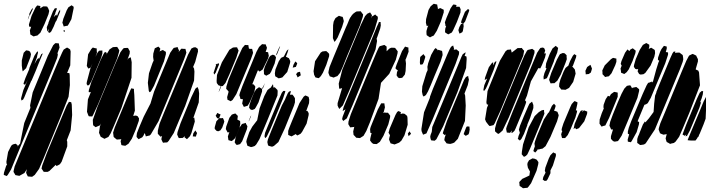

<svg xmlns="http://www.w3.org/2000/svg" viewBox="-74 -760 3806 1022"><path d="M306 -658 292 -632 286 -623 278 -622 265 -619 262 -629 258 -639 263 -660 281 -705 290 -721 307 -732 318 -724V-716ZM188 -702 184 -684 163 -632 141 -586 125 -571 115 -569 105 -566 98 -570 87 -577V-582L85 -598L92 -618L87 -617L81 -619L80 -630L94 -676L115 -720L124 -731L141 -728L140 -716L139 -715L156 -726H168L177 -725L183 -715ZM76 -665 79 -672 83 -682 81 -684 84 -691 94 -710 101 -718 100 -710 85 -678 83 -681V-677L74 -655ZM212 -619 199 -593 191 -585 182 -589 183 -594 187 -607 178 -592 177 -597 175 -615 184 -637V-640L208 -700L218 -716H229L228 -711L220 -690H221L219 -685L212 -669L226 -683L229 -675L237 -695L246 -709V-698L226 -649L222 -644ZM271 -600 270 -589 262 -596ZM212 -406 49 -13 -15 142 -32 170 -38 177 -46 174 -54 171 -53 160 -42 125 -36 113 -39 112 -40 101 -31 49 -17 21 -11 12 -3 8 9 5 20 13 19 20 33 4 46 -61 55 -105 88 -186 86 -199 100 -268 181 -464 209 -519 220 -530H228L239 -529L241 -518L243 -507L232 -477L234 -469L230 -451ZM298 -307 291 -245 248 -136 158 83 134 139 111 171 97 181 83 180 74 179 70 171 65 160 68 144 70 139 56 161 29 176 18 174 8 172 4 165 -2 155 -1 147 4 126 52 10 216 -386 241 -445 257 -481 265 -496 276 -503 283 -507 290 -503 299 -497 302 -486 300 -412 283 -371 284 -372 290 -371H295L297 -360ZM52 -479 65 -492 78 -490 86 -485 91 -472 88 -456 65 -397 47 -380 45 -388 42 -411V-438ZM111 -424 109 -419 124 -444 132 -452 133 -445 146 -472 154 -476 149 -464 131 -420 115 -380 94 -331 92 -329 64 -263 55 -241 49 -230 40 -225 38 -236 50 -280 74 -336 65 -318 59 -309 51 -313 53 -321 61 -344 82 -393V-397L109 -463L122 -483L128 -487V-478L123 -460L124 -458L120 -448ZM284 19 254 101 245 114 233 121 225 123 223 117 189 150 179 155H164L158 154L155 149L147 137L151 120L174 58L256 -139L281 -198L293 -218L299 -217L305 -216L308 -203L310 -148L302 -66L281 -12L282 -13L284 -5Z M799 -434 746 -304 729 -273 722 -269 718 -276 713 -319 719 -370 738 -425 744 -438 743 -443 741 -457 742 -475 750 -503 769 -512 779 -502 778 -494 775 -486 783 -490 793 -494 802 -488 809 -484V-472ZM550 -450 448 -205 422 -149 417 -140 399 -141 396 -146 389 -165 394 -231 410 -271 405 -269 398 -270 399 -281 412 -322 462 -442 478 -474 485 -484 495 -478 492 -469 509 -497 527 -509 541 -510H550L557 -499L561 -492L559 -481ZM905 -442 770 -115 729 -45 723 -39 710 -36 702 -34 700 -42 696 -52 689 -37 683 -29 671 -23 664 -19 658 -25 653 -31V-37L655 -52L668 -85L691 -139L727 -209L746 -272L801 -405L832 -479L846 -499L851 -505L865 -508L871 -510L873 -504L879 -491L877 -483L886 -495L892 -501L903 -500H913L916 -488L918 -480L915 -470ZM959 -331 912 -197 851 -52 824 -10 816 -2 799 -1 794 0 791 -5 785 -18 786 -26 789 -36 781 -32 775 -38 766 -48V-64L775 -101L796 -153L898 -398L927 -469L940 -493L945 -502L958 -508H968L979 -500L980 -486L965 -430L954 -404L959 -395L961 -379ZM448 -413 412 -327 400 -307 392 -305 387 -313 388 -323 407 -395 418 -422 408 -400 396 -395 388 -409 395 -471 412 -499 420 -507 430 -504 441 -502V-490L442 -479L434 -457L444 -478L453 -490L464 -491H471V-485V-475L465 -454ZM626 -346 572 -184 535 -96 515 -50 503 -31 490 -25 482 -21 475 -25 462 -32 460 -37 453 -53 458 -88 464 -103 458 -93 435 -83 422 -93 421 -101 420 -122 444 -190 540 -421 567 -482 579 -498 585 -504 601 -505H607L610 -500L617 -487L616 -474L604 -441L609 -449L617 -453L622 -455L623 -450L627 -429ZM945 -52 937 -35 927 -25 921 -19 915 -24 908 -29 909 -34 910 -37 905 -31 899 -26 883 -25H878L875 -30L869 -44L871 -57L887 -104L944 -242L966 -288L977 -297L983 -284L986 -263L984 -215L955 -132L960 -134L961 -128L963 -113ZM648 -69 628 -22 610 5 593 16 579 14 572 12 571 6 568 -8 571 -18 572 -21 570 -19 559 -18 548 -17 539 -24 531 -31 528 -54 537 -82 601 -236 619 -278 625 -290 633 -288 639 -287V-278L641 -254L644 -171L635 -143L649 -145L658 -142L666 -130L665 -117ZM955 -50 966 -66 970 -59 975 -52 970 -38 969 -33 952 -34Z M1280 -272 1253 -211 1244 -197 1237 -195 1224 -191 1220 -199 1215 -209 1216 -214 1219 -230V-231L1217 -232L1206 -233L1203 -245L1200 -253L1203 -266L1217 -304L1273 -440L1291 -484L1305 -510L1321 -525L1332 -524H1340L1343 -516L1347 -506L1345 -498L1340 -484L1347 -483L1353 -482L1354 -477L1357 -463L1352 -447L1324 -390L1308 -379L1301 -385L1299 -386L1297 -382L1269 -312L1277 -310L1285 -299L1284 -291ZM1262 -446 1184 -259 1164 -228 1154 -221 1144 -226 1137 -229 1135 -243 1143 -272 1136 -281 1130 -287 1131 -299 1143 -338 1188 -445 1216 -505 1230 -521 1239 -520H1248L1249 -512L1251 -502V-501L1257 -500H1268L1271 -488L1273 -479L1271 -472ZM1393 -463 1411 -505 1417 -515 1416 -510 1411 -497 1401 -472ZM1184 -453 1147 -364 1126 -318 1112 -302H1104L1096 -281L1089 -269L1092 -277L1101 -302L1089 -306L1080 -318L1079 -329L1081 -361L1107 -428L1147 -495L1166 -507L1177 -508H1188L1190 -503L1196 -491L1193 -481ZM1455 -377 1429 -348 1419 -345 1409 -343 1401 -348 1391 -354 1389 -369 1392 -390 1410 -434 1422 -452 1433 -457 1437 -459 1452 -489 1461 -498 1460 -492 1456 -479 1451 -466 1448 -459V-458L1464 -450L1471 -435L1470 -425ZM1388 -422 1369 -378 1362 -367 1343 -357 1331 -365V-374L1330 -386L1336 -406L1357 -452L1365 -463L1378 -469L1387 -466L1395 -456L1394 -448ZM1488 -415 1498 -433 1508 -424 1507 -419 1501 -404 1484 -400ZM1063 -373 1076 -413 1074 -417 1082 -421 1080 -416 1088 -425 1092 -417 1087 -405 1074 -373 1066 -363ZM1510 -375 1523 -378 1524 -373 1527 -359 1510 -348 1507 -356 1502 -365ZM1302 -215 1288 -189 1282 -180 1270 -175 1261 -176 1252 -186 1254 -202 1263 -229 1278 -266 1289 -284 1298 -291 1305 -296 1314 -291 1321 -287 1323 -293 1337 -318 1334 -311 1326 -291 1321 -286V-273ZM1403 -252 1353 -129 1307 -19 1290 9 1282 17 1271 21 1262 23 1254 20 1243 16 1239 2 1237 -5 1239 -16 1253 -57 1269 -86 1295 -120 1308 -184 1333 -249 1350 -281 1367 -294H1368L1371 -300L1379 -312L1381 -299L1379 -295H1381H1389L1395 -289L1403 -281L1404 -273ZM1491 -198 1442 -77 1408 -4 1384 17 1374 21 1359 17 1354 15 1352 10 1349 -4 1352 -18 1371 -66 1426 -198 1444 -232 1447 -240 1458 -264 1464 -272 1474 -276 1473 -268 1469 -256H1472H1483L1490 -247L1496 -237V-229V-215ZM1432 -234 1365 -72 1346 -33 1343 -30 1341 -26V-28L1337 -25L1334 -35L1337 -53L1350 -85L1414 -239L1426 -266L1434 -276H1445L1443 -267ZM1558 -102 1534 -58 1526 -48 1513 -41 1508 -39 1499 -47 1498 -45 1478 -34 1468 -38 1460 -42V-48V-63L1465 -78L1480 -115L1520 -211L1542 -245L1551 -252L1559 -249L1569 -244L1572 -229L1571 -211L1556 -169L1562 -170L1569 -158V-148ZM1109 -81 1099 -66 1087 -61 1078 -64 1069 -74V-83L1078 -115L1092 -129L1082 -131L1074 -144L1083 -159L1092 -154L1100 -151L1098 -145L1094 -135L1092 -130L1093 -131H1107L1112 -132L1115 -127L1120 -114L1118 -106ZM1184 -38 1175 -22 1166 -14 1159 -9 1152 -11 1142 -14 1141 -20 1139 -34 1144 -49 1147 -56 1137 -55 1135 -60 1128 -73 1130 -86 1147 -133 1160 -150 1171 -154 1179 -156 1186 -149 1192 -143 1190 -127 1189 -124 1196 -120 1204 -116 1205 -101 1201 -80ZM1250 -113 1251 -119 1259 -139 1263 -146 1261 -138ZM1215 -8 1204 7 1190 11 1183 10 1175 -3 1177 -11 1180 -28 1202 -82 1214 -100 1228 -104 1234 -106 1236 -100 1243 -88 1240 -72Z M1842 -625 1772 -458 1750 -403 1736 -372 1722 -355 1711 -351 1702 -347 1687 -352 1682 -353 1679 -359 1674 -372 1675 -381 1680 -403 1701 -455 1765 -609 1768 -616 1774 -629 1785 -656 1791 -668 1793 -669 1796 -675 1805 -686 1817 -695 1824 -699 1846 -700 1854 -689 1859 -683 1857 -670ZM1920 -602 1784 -275 1751 -199 1732 -180 1728 -187 1723 -198V-211L1747 -291L1733 -287L1731 -292L1729 -315L1748 -389L1847 -628L1869 -674L1881 -687L1896 -694L1902 -685L1906 -679L1904 -670L1901 -663L1902 -664L1907 -673L1916 -678L1923 -683L1929 -677L1937 -671V-660ZM1699 -626 1702 -645 1708 -657 1712 -664 1730 -676 1742 -672 1750 -670 1752 -664 1756 -648 1754 -640 1747 -617 1723 -560 1712 -543 1706 -537 1704 -542 1698 -557ZM1925 -497 1803 -201 1772 -130 1753 -116 1747 -126 1750 -139 1765 -178 1750 -169 1751 -174 1755 -190 1790 -274 1903 -547 1932 -618 1940 -635 1943 -643H1952V-637L1953 -625L1950 -609L1936 -568L1930 -552L1931 -553L1933 -542ZM2033 -442 1998 -367 1954 -319 1941 -234 1895 -109 1876 -63 1861 -37 1842 -25 1831 -26 1822 -27 1816 -34 1808 -42 1806 -60 1812 -86 1810 -84 1799 -83 1790 -82 1786 -89 1780 -99 1781 -113 1793 -151 1811 -195 1904 -419 1931 -483 1941 -505 1947 -514 1972 -521 1984 -512V-500V-489V-487L1998 -501L2008 -506H2018L2029 -505L2036 -496L2043 -487L2042 -476ZM2085 -382 2081 -363 2072 -352 2067 -346 2053 -344 2045 -347 2037 -359 2039 -375 2044 -388 2040 -387 2031 -396 2032 -401 2037 -416 2066 -488 2078 -506 2082 -512 2092 -509 2100 -507V-496L2101 -485L2088 -450L2084 -441L2085 -438L2087 -422ZM1663 -415 1645 -373 1634 -355 1623 -344 1617 -345 1605 -348 1598 -362 1595 -381 1603 -434 1633 -480 1642 -486 1658 -488H1663L1673 -479L1678 -473V-461ZM1969 -165 1965 -158 1971 -161 1982 -160H1991L1998 -151L2003 -144L2002 -133L1993 -98L1967 -37L1948 -5L1931 7L1914 6L1906 1L1896 -12L1897 -23L1904 -52H1903H1898L1897 -58L1896 -73L1899 -84L1909 -109L1937 -177L1950 -201L1955 -210H1964H1972L1973 -201L1975 -189ZM2096 -96 2079 -40 2063 -12 2051 -1 2034 6 2026 9 2016 6 2005 3 2003 -2 1997 -17 1998 -25 2002 -40 1998 -47 1994 -54 1996 -60 2000 -75 2031 -148 2040 -164 2047 -169 2060 -163 2058 -153 2070 -156 2080 -154 2093 -143 2095 -133ZM2097 -49 2106 -61 2109 -56 2114 -48 2101 -35Z M2272 -644 2251 -596 2235 -571 2220 -564 2215 -561 2204 -568 2197 -573 2196 -584V-595L2202 -616L2206 -623L2197 -622L2196 -627L2193 -639L2194 -658L2207 -707L2218 -726L2226 -733L2235 -740L2243 -738L2253 -736L2255 -724L2257 -715L2256 -711L2264 -715L2270 -717L2280 -712L2288 -708V-694ZM2358 -643 2338 -599 2331 -587 2312 -577 2302 -583 2295 -588V-594L2296 -607L2301 -622L2297 -621V-627L2294 -641L2303 -666L2324 -715L2334 -730L2339 -736L2348 -735L2356 -733L2354 -725L2353 -724H2360H2372L2378 -711L2377 -693ZM2371 -616 2378 -628 2380 -633 2390 -632 2380 -640 2381 -645 2384 -655 2401 -697 2417 -712 2424 -707 2422 -699 2402 -646 2391 -632 2393 -631 2394 -620 2390 -596 2387 -589 2382 -586 2372 -581 2369 -589 2366 -600ZM2351 -420 2229 -125 2199 -57 2196 -50 2178 -43 2175 -50 2170 -62 2169 -73 2183 -162 2214 -239 2215 -246 2230 -286 2306 -468 2320 -499 2327 -511 2338 -518 2340 -511 2343 -500 2341 -495 2347 -496 2356 -497 2364 -490 2370 -485 2369 -471ZM2271 -432 2239 -356 2219 -307 2204 -273 2193 -254 2181 -246 2176 -253 2172 -272 2174 -301 2196 -373 2202 -386V-392L2201 -404L2205 -423L2221 -468L2237 -496L2244 -504L2249 -501L2256 -494V-491L2260 -495L2268 -492L2279 -489L2281 -478L2282 -467ZM2407 -398 2361 -270 2285 -88 2249 -19 2240 -11 2229 -12 2221 -13 2218 -21 2216 -32 2218 -42 2225 -60 2224 -59 2225 -65 2227 -84 2258 -158 2364 -413 2382 -457 2389 -471 2404 -482 2403 -473 2399 -463 2409 -459 2410 -446ZM2180 -472 2190 -458 2188 -450 2181 -428 2176 -418 2168 -416 2162 -417 2161 -428 2162 -449 2163 -457ZM2405 -198 2401 -116 2363 -21 2344 -1 2334 3 2323 6 2313 5 2303 3 2296 -7 2291 -14 2293 -27 2299 -45 2293 -41 2283 -50 2285 -58 2305 -116 2384 -305 2396 -334 2406 -350 2418 -356 2419 -348 2422 -336 2416 -307 2398 -261H2399L2402 -251ZM2405 -37 2394 -46 2397 -55 2407 -81 2411 -87H2416L2425 -86V-81L2426 -70L2423 -53L2420 -45Z M2861 -401 2844 -359 2837 -344 2820 -337 2819 -351 2824 -371 2835 -396 2830 -400 2831 -406 2833 -423 2852 -473 2867 -502 2884 -516 2897 -505 2896 -500 2892 -480 2877 -444 2874 -433ZM2713 -178 2670 -75 2664 -63 2654 -54 2648 -52 2650 -61 2652 -66 2651 -65 2641 -53 2630 -54H2624L2622 -63L2620 -74L2623 -85L2654 -164L2757 -412L2785 -479L2798 -499L2803 -505L2816 -507L2823 -503L2828 -491L2824 -478L2823 -475L2832 -476L2831 -471L2827 -454L2821 -439L2810 -412L2802 -396L2794 -397H2791L2784 -384L2752 -327L2731 -251L2720 -225L2721 -226L2727 -218L2724 -207ZM2711 -463 2590 -171 2559 -103 2553 -94 2537 -90 2532 -89 2526 -95 2513 -112 2508 -125 2518 -186 2525 -203H2523L2517 -205L2515 -216L2521 -275L2587 -437L2617 -487L2627 -495L2640 -496L2646 -497L2647 -491L2650 -480L2681 -504H2697L2703 -505L2710 -496L2716 -490L2715 -484ZM2755 -427 2634 -134 2601 -65 2585 -51 2578 -47 2571 -52 2561 -61V-77L2570 -110L2591 -162L2688 -396L2717 -464L2730 -488L2735 -494L2759 -500L2771 -491V-478ZM2936 -425 2911 -363 2893 -331 2877 -317H2866L2857 -316L2854 -322L2849 -335L2852 -346L2860 -371L2890 -442L2903 -466L2907 -472L2922 -478L2932 -476L2942 -466V-457L2943 -445ZM2977 -324 2955 -292 2936 -282 2923 -283H2914L2907 -292L2902 -299L2903 -315L2909 -337L2926 -379L2936 -398L2944 -405L2951 -410L2960 -434L2975 -463L2983 -472L2994 -465L2992 -454L2976 -411L2972 -405L2976 -402L2986 -390L2988 -379L2990 -368ZM2553 -386 2534 -340 2520 -305 2512 -288 2502 -275 2499 -282 2504 -307 2519 -342 2506 -334 2508 -347 2528 -402 2544 -424 2551 -429V-424L2550 -412L2560 -430L2568 -435L2567 -427ZM3060 -366 3049 -365 3044 -364 3043 -375 3042 -383 3048 -396 3051 -403 3058 -408 3069 -415 3073 -405 3077 -395 3075 -387 3071 -374ZM2989 -135 2964 -74 2948 -41 2934 -25H2918L2916 -31L2913 -45L2916 -55L2919 -62L2915 -67L2917 -78L2925 -103L2962 -191L2969 -206L2978 -216L2984 -222L2992 -219L3000 -215L2999 -206L2993 -179L2991 -173L2998 -171L2997 -163ZM2715 -47 2701 -20 2693 -12 2682 -21 2684 -26 2686 -36 2693 -53 2691 -60 2688 -70 2694 -91 2714 -140 2736 -191 2744 -208 2758 -219 2760 -214 2765 -201V-185L2748 -133L2733 -97V-94ZM2891 -114 2856 -31 2830 18 2814 31 2803 33 2793 36 2789 34 2785 41 2775 52 2765 44 2769 30 2773 19 2771 4 2774 -8 2786 -41 2821 -124 2844 -159 2848 -162 2864 -197 2875 -208 2884 -197 2880 -183 2875 -171 2885 -168 2893 -165 2895 -160 2900 -147 2898 -138ZM2815 -132 2748 30 2733 62 2725 70 2715 75 2708 67 2703 61 2704 47 2710 9 2740 -82 2772 -142 2794 -163 2810 -173 2822 -175V-166L2824 -155ZM3036 -114 3008 -78 2993 -72 2988 -78 2989 -81 2979 -73 2980 -78 2985 -101 3008 -154 3017 -170 3028 -174 3026 -166 3025 -163 3034 -173 3044 -169 3052 -166 3051 -154ZM2825 203 2815 196 2818 182 2830 159 2826 149 2829 132 2847 84 2856 66 2865 57 2871 51 2876 54 2885 58V70L2869 121L2856 147V149V162L2841 194L2835 202ZM2782 149 2753 215 2739 234 2733 240H2727L2710 242L2699 234L2692 230L2691 219L2690 209L2706 192L2732 180L2744 174L2745 166L2747 153L2736 133L2733 117L2734 107L2742 93L2755 86L2760 83L2772 85L2783 90L2792 103L2791 114Z M3389 -411 3361 -372 3351 -365 3336 -363 3328 -366 3320 -380 3322 -388 3323 -393 3317 -391 3308 -393 3300 -404 3301 -414 3310 -445 3331 -494 3348 -521 3366 -531 3375 -526 3382 -522V-510L3379 -500L3382 -501L3392 -506L3402 -500L3411 -494L3412 -489L3413 -477L3409 -458ZM3315 -57 3289 -10 3284 -3 3268 -6 3267 -17 3275 -45 3268 -48V-60L3273 -80L3286 -115L3347 -260L3368 -306L3376 -319L3384 -321L3396 -326V-320L3402 -327L3419 -390L3431 -428L3435 -436L3428 -442L3429 -454L3440 -485L3447 -499L3460 -516L3468 -514L3475 -512V-501L3470 -483L3482 -481V-469L3467 -423L3390 -239L3374 -211L3365 -205L3356 -202L3320 -115L3321 -114L3328 -110L3327 -98ZM3293 -435 3273 -391 3262 -376 3249 -366 3237 -371 3232 -373 3231 -384 3229 -395 3233 -405 3235 -411 3230 -420 3234 -435 3253 -479 3266 -497 3276 -488 3281 -496 3294 -503 3303 -496 3310 -490 3308 -477ZM3545 -391 3412 -71 3363 3 3354 9 3342 11 3333 12 3327 7 3318 1V-7V-20L3322 -33L3328 -46L3330 -52L3348 -97L3359 -114L3361 -109V-108L3380 -130L3405 -164L3408 -208L3413 -251L3420 -268L3419 -269L3424 -281L3436 -311L3495 -453L3506 -477L3512 -485L3521 -486L3519 -477L3522 -479L3534 -480H3543L3552 -473L3560 -467L3562 -455L3563 -444L3560 -431ZM3652 -306 3595 -159 3561 -78 3541 -32 3522 -6 3513 1 3499 4 3493 6 3483 0 3475 -4 3473 -9 3469 -23 3471 -31 3475 -46 3463 -44 3458 -43 3447 -47 3439 -51 3437 -57 3432 -70 3433 -78 3441 -104 3468 -168 3554 -377 3579 -436 3590 -457 3594 -464 3608 -471 3613 -473 3620 -470 3632 -464 3634 -459 3641 -445V-433L3629 -391L3632 -389L3643 -384L3647 -374ZM3145 -412 3178 -445 3189 -452 3194 -451 3207 -448V-442V-431L3201 -413L3181 -370L3167 -354L3155 -352L3147 -350L3139 -359L3133 -365V-374L3132 -385ZM3319 -239 3267 -114 3235 -38 3220 -15 3215 -9 3198 -6 3189 -9 3178 -21V-35L3189 -71H3187H3179L3176 -78L3170 -91L3174 -112L3188 -150L3214 -214L3234 -260L3249 -288L3263 -303L3273 -305L3281 -306L3287 -297L3290 -290L3293 -293L3308 -296L3313 -297L3322 -290L3328 -285V-276ZM3649 -187 3598 -65 3583 -37 3575 -34 3578 -42 3579 -45 3571 -37 3559 -44 3563 -55 3578 -95 3635 -233 3651 -267 3662 -276 3669 -274 3668 -268 3667 -258 3661 -237 3652 -214 3658 -218 3656 -210ZM3207 -227 3168 -132 3153 -102 3148 -92 3139 -90 3128 -86 3123 -93 3117 -102 3118 -124 3129 -157 3140 -183 3138 -189 3139 -202 3150 -232 3162 -250 3170 -247H3171L3178 -259L3195 -271L3206 -269L3214 -267V-258V-245ZM3684 -244V-172L3682 -128L3671 -98L3650 -47L3647 -42L3646 -38L3643 -31H3641L3635 -21L3628 -12H3623H3604L3591 -13L3586 -14L3590 -24L3601 -51L3648 -163L3671 -219Z"/></svg>

Font: Rubik Marker Hatch
Style: Regular
Weight: 400
Designer: Hubert and Fischer, NaN
Foundry: Hubert & Fischer, NaN
Version: Version 2.200